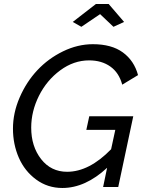

<svg xmlns="http://www.w3.org/2000/svg" viewBox="-20 -936 726 961"><path d="M481 -865.2 387.2 -801.8 344.2 -826.2 460 -916H523.9L601.1 -826.2L547.9 -801.8ZM412.1 -286.1 426.8 -354H647L571.8 0H496.1L516.1 -96.2Q407.2 4.9 292 4.9Q218.3 4.9 160.9 -37.4Q103.5 -79.6 74.2 -146.7Q44.9 -213.9 44.9 -292Q44.9 -371.1 78.6 -448.7Q112.3 -526.4 167 -584.7Q221.7 -643.1 295.4 -679Q369.1 -714.8 444.8 -714.8Q538.6 -714.8 595 -673.6Q651.4 -632.3 670.9 -560.1L591.8 -512.2Q575.7 -572.3 532.2 -603Q488.8 -633.8 425.8 -633.8Q349.1 -633.8 281.5 -584Q213.9 -534.2 175 -456.5Q136.2 -378.9 136.2 -296.9Q136.2 -203.1 185.8 -139.6Q235.4 -76.2 315.9 -76.2Q426.3 -76.2 536.1 -189L557.1 -286.1Z"/></svg>

Font: Rawline Medium
Style: Italic
Weight: 500
Italic angle: -12°
Designer: Matt McInerney, Pablo Impallari, Rodrigo Fuenzalida
Foundry: Matt McInerney, Pablo Impallari, Rodrigo Fuenzalida
Version: Version 4.020;PS 004.020;hotconv 1.0.88;makeotf.lib2.5.64775